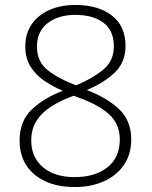

<svg xmlns="http://www.w3.org/2000/svg" viewBox="-20 -744 611 774"><path d="M284 -724Q376 -724 431 -681.5Q486 -639 486 -558Q486 -493 442.5 -451.5Q399 -410 330 -381Q411 -350 460 -304Q509 -258 509 -182Q509 -122 479.5 -79Q450 -36 398.5 -13Q347 10 282 10Q179 10 119 -40.5Q59 -91 59 -177Q59 -256 108 -302.5Q157 -349 233 -378Q191 -396 157 -419.5Q123 -443 102.5 -476.5Q82 -510 82 -557Q82 -609 108 -646.5Q134 -684 179.5 -704Q225 -724 284 -724ZM283 -684Q216 -684 172.5 -651Q129 -618 129 -556Q129 -495 173 -460.5Q217 -426 287 -400Q352 -427 395.5 -462.5Q439 -498 439 -557Q439 -620 397.5 -652Q356 -684 283 -684ZM106 -177Q106 -110 153 -70Q200 -30 281 -30Q363 -30 413 -69.5Q463 -109 463 -182Q463 -243 421 -282Q379 -321 301 -349L277 -358Q227 -340 188.5 -316Q150 -292 128 -258.5Q106 -225 106 -177Z"/></svg>

Font: Noto Kufi Arabic ExtraLight
Style: Regular
Weight: 200
Designer: Monotype Design Team, David Williams, Khaled Hosny
Foundry: Google LLC
Version: Version 2.109; ttfautohint (v1.8.4.7-5d5b)